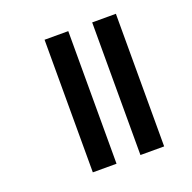

<svg xmlns="http://www.w3.org/2000/svg" viewBox="-119 -779 900 898"><g transform="rotate(-20 331.5 -330.0)"><path d="M549 0H431V-660H549ZM312 0H194V-660H312Z"/></g></svg>

Font: Hind Vadodara SemiBold
Style: Regular
Weight: 600
Designer: Hitesh Malaviya
Foundry: Indian Type Foundry
Version: Version 1.001;PS 1.0;hotconv 1.0.86;makeotf.lib2.5.63406; tt